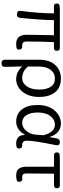

<svg xmlns="http://www.w3.org/2000/svg" viewBox="804 -1400 796 2443"><g transform="rotate(90 1201.5 -179.0)"><path d="M102.5 -543H589.8Q627 -543 627 -505.9Q627 -467.8 589.8 -467.8H516.6Q508.8 -326.2 508.8 -116.2Q508.8 -63.5 559.6 -63.5H567.4Q604.5 -68.4 610.4 -32.2Q617.2 1 589.8 7.8Q567.4 12.7 541 12.7Q479.5 12.7 451.2 -21Q422.9 -54.7 422.9 -122.1Q422.9 -148.4 425.3 -276.4Q427.7 -404.3 428.7 -467.8H236.3Q236.3 -327.1 208 -38.1Q204.1 5.9 160.2 2.9Q112.3 0 119.1 -47.9Q150.4 -271.5 150.4 -467.8H59.6Q25.4 -467.8 25.4 -503.9Q25.4 -539.1 57.6 -540Z M740.2 153.3V-278.3Q740.2 -412.1 808.1 -484.4Q876 -556.6 980.5 -556.6Q1092.8 -556.6 1153.3 -483.4Q1213.9 -410.2 1213.9 -280.3Q1213.9 -147.5 1147.5 -67.4Q1081.1 12.7 990.2 12.7Q892.6 12.7 826.2 -64.5Q831.1 123 831.1 150.4Q833 199.2 786.1 199.2Q740.2 199.2 740.2 153.3ZM827.1 -276.4V-136.7Q888.7 -63.5 974.6 -63.5Q1037.1 -63.5 1078.6 -122.1Q1120.1 -180.7 1120.1 -279.3Q1120.1 -373 1085 -426.8Q1049.8 -480.5 976.6 -480.5Q913.1 -480.5 870.1 -427.2Q827.1 -374 827.1 -276.4Z M1736.3 -477.5 1741.2 -503.9Q1748 -543 1789.1 -543Q1837.9 -543 1827.1 -491.2Q1770.5 -215.8 1770.5 -119.1Q1770.5 -92.8 1785.6 -78.1Q1800.8 -63.5 1824.2 -63.5H1826.2Q1861.3 -70.3 1869.1 -33.2Q1876 -1 1851.6 6.8Q1832 12.7 1805.7 12.7Q1754.9 12.7 1726.1 -14.2Q1697.3 -41 1698.2 -96.7H1694.3Q1632.8 12.7 1526.4 12.7Q1430.7 12.7 1373.5 -59.1Q1316.4 -130.9 1316.4 -261.7Q1316.4 -395.5 1386.2 -476.1Q1456.1 -556.6 1554.7 -556.6Q1610.4 -556.6 1655.3 -522Q1700.2 -487.3 1722.7 -414.1H1725.6ZM1693.4 -232.4Q1697.3 -283.2 1701.2 -335Q1664.1 -480.5 1564.5 -480.5Q1502 -480.5 1457 -422.4Q1412.1 -364.3 1412.1 -262.7Q1412.1 -168 1446.8 -115.7Q1481.4 -63.5 1544.9 -63.5Q1599.6 -63.5 1643.6 -113.8Q1687.5 -164.1 1693.4 -232.4Z M1998 -543H2338.9Q2376 -543 2376 -505.9Q2376 -468.8 2338.9 -468.8H2190.4Q2187.5 -345.7 2187.5 -116.2Q2187.5 -63.5 2232.4 -63.5Q2245.1 -63.5 2250 -64.5Q2285.2 -71.3 2293 -34.2Q2298.8 0 2271.5 5.9Q2242.2 12.7 2212.9 12.7Q2153.3 12.7 2127.4 -20.5Q2101.6 -53.7 2101.6 -122.1V-468.8H1954.1Q1919.9 -468.8 1919.9 -503.9Q1919.9 -539.1 1951.2 -540Z"/></g></svg>

Font: GenSenMaruGothic TW TTF Regular
Style: Regular
Weight: 400
Version: Version 1.301